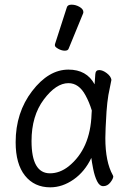

<svg xmlns="http://www.w3.org/2000/svg" viewBox="-20 -784 540 822"><path d="M266 -752Q269 -764 286.5 -764Q304 -764 320.5 -754.5Q337 -745 337 -732Q337 -729 336 -727L274 -576Q271 -567 257.5 -567Q244 -567 229.5 -575Q215 -583 215 -589.5Q215 -596 216 -597ZM385 -423Q387 -445 388 -466Q389 -484 404.5 -484Q420 -484 437.5 -470.5Q455 -457 457 -442Q452 -420 444 -377Q439 -347 436 -306Q431 -225 431 -193Q431 -91 463 -34L465 -29Q465 -19 452.5 -3Q440 13 422 13Q406 13 395.5 -8.5Q385 -30 379 -60.5Q373 -91 371 -108Q343 -49 295 -15.5Q247 18 195 18Q127 18 87 -32Q47 -82 47 -175Q47 -302 117.5 -394Q188 -486 273 -486Q351 -486 385 -423ZM373 -311Q362 -347 346 -376Q318 -428 273 -428Q220 -428 167.5 -358Q115 -288 115 -180Q115 -42 194 -42Q236 -42 274 -72Q367 -147 372 -296Q372 -304 373 -311Z"/></svg>

Font: Moon Stars Kai T HW
Style: Regular
Weight: 400
Designer: GuiWonder
Version: Version 1.101